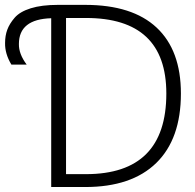

<svg xmlns="http://www.w3.org/2000/svg" viewBox="-119 -751 785 772"><path d="M146.5 -678.7V-50.8H226.6Q549.8 -50.8 549.8 -375Q549.8 -678.7 226.6 -678.7ZM-11.7 -491.2H-73.2Q-99.6 -535.2 -98.6 -578.1Q-98.6 -607.4 -89.8 -631.3Q-81.1 -655.3 -60.1 -679.7Q-39.1 -704.1 4.9 -717.8Q48.8 -731.4 113.3 -731.4H223.6Q413.1 -731.4 510.7 -640.1Q608.4 -548.8 608.4 -375Q608.4 -192.4 509.3 -95.7Q410.2 1 223.6 1H86.9V-677.7Q-43 -673.8 -43 -574.2Q-43.9 -534.2 -11.7 -491.2Z"/></svg>

Font: Gen Shin Gothic Light
Style: Regular
Weight: 200
Designer: [Source Han Sans]
Ryoko NISHIZUKA  (kana & ideographs); Paul D. Hunt (Latin, Greek & Cyrillic); Wenlong ZHANG  (bopomofo
Version: Version 1.002.20150607